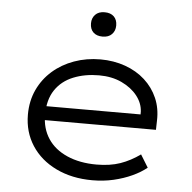

<svg xmlns="http://www.w3.org/2000/svg" viewBox="-53 -801 862 864"><g transform="rotate(5 377.5 -369.0)"><path d="M395 10Q303 10 231.5 -24.5Q160 -59 120.5 -120Q81 -181 81 -259Q81 -321 104.5 -371.5Q128 -422 169.5 -458.5Q211 -495 266.5 -515Q322 -535 385 -535Q445 -535 497 -516.5Q549 -498 586.5 -464Q624 -430 644 -384Q664 -338 662 -282L661 -241H144L133 -304H604L586 -293V-317Q584 -355 558 -388Q532 -421 487.5 -442Q443 -463 385 -463Q321 -463 269 -442Q217 -421 187.5 -377Q158 -333 158 -264Q158 -203 188 -157.5Q218 -112 275 -87Q332 -62 408 -62Q469 -62 515 -78Q561 -94 604 -125L639 -68Q612 -46 574 -28.5Q536 -11 491 -0.5Q446 10 395 10ZM385 -638Q358 -638 343 -652.5Q328 -667 328 -693Q328 -717 343 -732.5Q358 -748 385 -748Q412 -748 427 -733.5Q442 -719 442 -693Q442 -669 427 -653.5Q412 -638 385 -638Z"/></g></svg>

Font: Lexend Giga Light
Style: Regular
Weight: 300
Version: Version 1.007